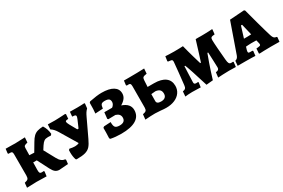

<svg xmlns="http://www.w3.org/2000/svg" viewBox="67 -1343 3226 2188"><g transform="rotate(-30 1680.0 -249.5)"><path d="M565 -60 572 -49 566 3 450 12Q420 12 398.5 -4Q377 -20 357 -59L279 -211H232L230 -117Q229 -86 235.5 -75Q242 -64 259 -64Q283 -64 286 -66L293 -58L285 3Q221 0 155 0Q129 0 27 4L33 -58Q68 -65 79 -77.5Q90 -90 90 -122V-398Q90 -421 84 -429Q78 -437 60 -437H37L31 -446L38 -503L125 -502Q142 -501 162 -501Q186 -501 293 -506L288 -440Q256 -433 246.5 -425Q237 -417 237 -397L235 -304L298 -301L359 -404Q383 -446 406 -468Q429 -490 458 -499Q487 -508 533 -510Q568 -456 573 -390L559 -375Q531 -377 523 -377Q490 -377 471.5 -365Q453 -353 431 -320L401 -273L480 -128Q497 -95 519.5 -77.5Q542 -60 565 -60Z M1079 -499 1072 -437Q1054 -419 1043 -402Q1032 -385 1017 -353L910 -127Q884 -71 859.5 -44Q835 -17 794.5 -5.5Q754 6 678 6L668 -2Q654 -45 654 -98Q654 -118 655 -128L667 -140Q708 -131 737 -131Q770 -131 791 -143L657 -366Q627 -416 592 -437L589 -441L593 -503Q645 -502 661.5 -501.5Q678 -501 686 -501L745 -503Q839 -508 824 -507L831 -499L826 -441Q804 -440 795.5 -436.5Q787 -433 787 -423Q787 -411 804 -379L856 -286H872L915 -385Q925 -410 925 -420Q925 -431 915 -435.5Q905 -440 880 -440L878 -445L883 -502L983 -501L1028 -502Q1056 -504 1072 -504Z M1128 -4 1119 -16Q1123 -95 1122 -152L1137 -163L1226 -168Q1225 -118 1240 -100Q1255 -82 1297 -82Q1372 -82 1372 -144Q1372 -193 1314 -211L1220 -209L1211 -219L1220 -301H1322Q1337 -311 1346.5 -327Q1356 -343 1356 -359Q1356 -387 1340 -399Q1324 -411 1287 -411Q1254 -411 1242 -398Q1230 -385 1226 -345L1124 -339Q1130 -383 1130 -477L1142 -489Q1242 -509 1301 -509Q1400 -509 1452.5 -477Q1505 -445 1505 -385Q1505 -351 1485.5 -324Q1466 -297 1425 -272Q1529 -237 1529 -153Q1529 -73 1462 -32Q1395 9 1266 9Q1192 9 1128 -4Z M1785 4Q1737 0 1714 0Q1663 0 1583 6L1590 -61Q1622 -66 1633.5 -78Q1645 -90 1645 -118L1646 -397Q1646 -420 1640 -428.5Q1634 -437 1617 -437L1593 -436L1587 -446L1594 -502H1659Q1774 -502 1862 -506L1857 -440Q1820 -435 1808.5 -426Q1797 -417 1796 -391L1791 -304H1874Q1970 -304 2021 -266.5Q2072 -229 2072 -157Q2072 -108 2045 -70Q2018 -32 1969.5 -11.5Q1921 9 1858 9Q1827 9 1785 4ZM1915 -146Q1915 -179 1897.5 -196Q1880 -213 1843 -217L1787 -212L1786 -120Q1786 -83 1843 -83Q1878 -83 1896.5 -99Q1915 -115 1915 -146Z M2283 -299H2273Q2272 -269 2269 -199.5Q2266 -130 2265 -90Q2265 -76 2271.5 -70Q2278 -64 2292 -64L2316 -65L2322 -60L2313 3Q2299 3 2264.5 1.5Q2230 0 2201 0Q2179 0 2149 2Q2119 4 2109 6L2114 -59Q2138 -62 2149.5 -73.5Q2161 -85 2163 -112Q2168 -157 2180.5 -273.5Q2193 -390 2193 -403Q2193 -418 2189.5 -424Q2186 -430 2175.5 -432.5Q2165 -435 2138 -438L2132 -445L2141 -506Q2154 -505 2189 -503.5Q2224 -502 2256 -502Q2292 -502 2326 -503Q2360 -504 2372 -505Q2392 -424 2415.5 -343.5Q2439 -263 2446 -240H2456Q2464 -263 2489 -343Q2514 -423 2538 -502Q2557 -503 2571.5 -502.5Q2586 -502 2596 -502H2625Q2658 -502 2674 -503Q2702 -504 2724.5 -505Q2747 -506 2754 -507L2759 -504L2752 -441Q2718 -439 2707 -431Q2696 -423 2696 -400Q2696 -368 2702.5 -281Q2709 -194 2715 -133Q2718 -94 2726.5 -79.5Q2735 -65 2754 -65L2778 -66L2783 -60L2776 2L2687 0Q2657 0 2602 2.5Q2547 5 2541 6L2549 -60Q2573 -62 2583 -71Q2593 -80 2593 -98Q2593 -119 2589.5 -195.5Q2586 -272 2585 -299H2575Q2567 -281 2535.5 -190.5Q2504 -100 2473 2L2385 10Q2351 -102 2321 -192.5Q2291 -283 2283 -299Z M3080 -1 3084 -63Q3113 -66 3124 -68Q3135 -70 3138.5 -74.5Q3142 -79 3142 -89Q3142 -93 3141 -97.5Q3140 -102 3139 -106L3130 -144Q3108 -145 3062 -145Q3048 -145 3018 -143Q3000 -141 2992 -141L2980 -101Q2977 -88 2977 -82Q2977 -71 2982.5 -67.5Q2988 -64 3006 -64H3032L3039 -57L3032 4Q3020 3 2984 2Q2948 1 2906 1H2800L2806 -62Q2822 -66 2833 -76.5Q2844 -87 2851 -107L2988 -498L3178 -511L3189 -503Q3201 -456 3239.5 -315.5Q3278 -175 3297 -115Q3305 -88 3317 -76Q3329 -64 3351 -62L3356 -55L3350 2L3238 1Q3191 1 3145 2.5Q3099 4 3086 5ZM3064 -231Q3081 -231 3113 -233L3078 -379H3063L3017 -231Z"/></g></svg>

Font: Alegreya SC ExtraBold
Style: Regular
Weight: 800
Designer: Juan Pablo del Peral
Foundry: Huerta Tipografica
Version: Version 2.007; ttfautohint (v1.6)